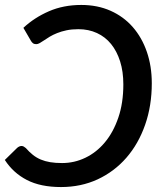

<svg xmlns="http://www.w3.org/2000/svg" viewBox="-24 -748 666 776"><path d="M63 -158Q68 -158 72.2 -155.5Q76.5 -153 80.5 -149.5Q94.5 -133.5 109 -122Q123.5 -110.5 140.8 -103.2Q158 -96 179 -92.5Q200 -89 227 -89Q276.5 -89 321.2 -110.5Q366 -132 400 -172.8Q434 -213.5 454.2 -272.5Q474.5 -331.5 474.5 -407Q474.5 -458.5 461.5 -499.8Q448.5 -541 425 -570Q401.5 -599 367.8 -614.5Q334 -630 293 -630Q266 -630 244.8 -625.5Q223.5 -621 206.8 -614.2Q190 -607.5 177.2 -599.8Q164.5 -592 154.5 -585.2Q144.5 -578.5 136.8 -574Q129 -569.5 122.5 -569.5Q114 -569.5 109 -573.5Q104 -577.5 101 -583L70.5 -635.5Q115 -677 173.8 -702.5Q232.5 -728 304.5 -728Q370 -728 422.8 -704.5Q475.5 -681 512.5 -638.8Q549.5 -596.5 569.5 -538.5Q589.5 -480.5 589.5 -411.5Q589.5 -320.5 562.5 -243.5Q535.5 -166.5 486.8 -110.5Q438 -54.5 370.8 -23.2Q303.5 8 222.5 8Q140 8 84.8 -20.5Q29.5 -49 -4.5 -101.5L45.5 -150.5Q54.5 -158 63 -158Z"/></svg>

Font: Lato SemiBold
Style: Italic
Weight: 600
Italic angle: -7°
Designer: Lukasz Dziedzic with Adam Twardoch and Botio Nikoltchev
Foundry: tyPoland Lukasz Dziedzic
Version: Version 2.015; 2015-08-06; http://www.latofonts.com/